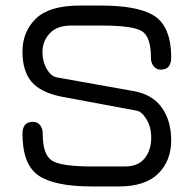

<svg xmlns="http://www.w3.org/2000/svg" viewBox="-20 -664 698 692"><path d="M344 -572H238Q185 -572 159 -543.5Q133 -515 133 -476Q133 -442 148.5 -415.5Q164 -389 185 -385L460 -336Q529 -324 563 -276.5Q597 -229 597 -158Q597 -85 550.5 -38.5Q504 8 408 8H312Q175 8 118 -32Q61 -72 61 -182Q61 -225 99 -225Q115 -225 124.5 -213Q134 -201 134 -182Q134 -106 167.5 -85Q201 -64 312 -64H430Q478 -64 501.5 -93.5Q525 -123 525 -168Q525 -206 508 -234Q491 -262 473 -265L200 -316Q126 -331 93.5 -369.5Q61 -408 61 -478Q61 -550 109.5 -597Q158 -644 268 -644H344Q472 -644 531 -610Q597 -572 597 -456Q597 -413 559 -413Q544 -413 534 -425Q524 -437 524 -456Q524 -532 491 -552Q458 -572 344 -572Z"/></svg>

Font: Jura SemiBold
Style: Regular
Weight: 600
Designer: Daniel Johnson, Alexei Vanyashin
Foundry: Daniel Johnson
Version: Version 5.103